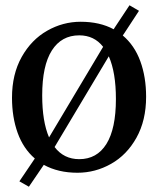

<svg xmlns="http://www.w3.org/2000/svg" viewBox="-20 -644 600 728"><path d="M445.5 -509.5Q490 -472 512 -412Q534 -352 534 -277Q534 -187.5 497.5 -122Q461 -56.5 401.2 -22.8Q341.5 11 273.5 11Q200.5 11 146 -19L144 -16L89.5 64L53.5 43.5L110 -40L112 -43Q68.5 -80.5 47 -140Q25.5 -199.5 25.5 -273.5Q25.5 -362.5 62.2 -428Q99 -493.5 158.8 -527.5Q218.5 -561.5 286 -561.5Q358.5 -561.5 411 -533L415 -539.5L471 -624L507 -603L451 -517.5ZM140 -282Q140 -183.5 166 -123L371 -466.5Q337 -510 280.5 -510Q213 -510 176.5 -452.5Q140 -395 140 -282ZM419.5 -268.5Q419.5 -369.5 392.5 -430.5L187 -86.5Q222 -40.5 280.5 -40.5Q347.5 -40.5 383.5 -98.2Q419.5 -156 419.5 -268.5Z"/></svg>

Font: Merriweather 12pt
Style: Regular
Weight: 400
Designer: Eben Sorkin
Foundry: Eben Sorkin
Version: Version 2.100